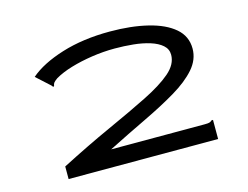

<svg xmlns="http://www.w3.org/2000/svg" viewBox="-89 -770 1177 913"><g transform="rotate(-15 500.0 -313.5)"><path d="M144 -62Q278 -131 392 -182.5Q506 -234 590.5 -276Q675 -318 721.5 -358Q768 -398 768 -445Q768 -473 746.5 -492Q725 -511 688.5 -522.5Q652 -534 607 -538.5Q562 -543 516 -543Q460 -543 403.5 -534.5Q347 -526 298.5 -511.5Q250 -497 216 -477Q202 -467 197.5 -461Q193 -455 192 -446L187 -442L181 -450L114 -511Q173 -562 277.5 -594.5Q382 -627 514 -627Q619 -627 700.5 -607Q782 -587 828 -547.5Q874 -508 874 -447Q874 -393 834.5 -348Q795 -303 726 -262Q657 -221 567 -178Q477 -135 376 -84H836Q853 -84 860 -86Q867 -88 873 -94H880V0H144Z"/></g></svg>

Font: Inconsolata UltraExpanded Medium
Style: Regular
Weight: 500
Width: 9
Monospace: yes
Designer: Raph Levien, Cyreal, Brenton Simpson
Foundry: Raph Levien, Cyreal, Google
Version: Version 3.001; ttfautohint (v1.8.2.53-6de2)